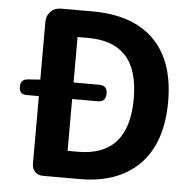

<svg xmlns="http://www.w3.org/2000/svg" viewBox="-53 -793 846 845"><g transform="rotate(5 370.5 -370.0)"><path d="M168 0Q146 0 132.5 -13.5Q119 -27 119 -49V-348H65Q32 -348 32 -381.5Q32 -415 64 -417L119 -421V-675Q119 -704 137 -722Q155 -740 184 -740H321Q496 -740 590 -650Q688 -556 688 -373Q688 -190 591 -93Q497 0 330 0H224ZM266 -119H312Q536 -119 536 -373Q536 -504 476 -565Q421 -622 312 -622H266V-421H379Q415 -421 415 -385Q415 -348 379 -348H266V-233Z"/></g></svg>

Font: GenSenRounded JP B
Style: Regular
Weight: 700
Version: Version 1.501;PS 1;hotconv 16.6.51;makeotf.lib2.5.65220